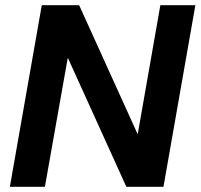

<svg xmlns="http://www.w3.org/2000/svg" viewBox="-20 -720 773 740"><path d="M18 0 141 -700H285L510 -204H511L598 -700H733L610 0H467L242 -496H241L153 0Z"/></svg>

Font: DM Sans 28pt
Style: Bold Italic
Weight: 700
Italic angle: -10°
Version: Version 4.004;gftools[0.9.30]